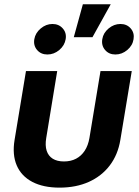

<svg xmlns="http://www.w3.org/2000/svg" viewBox="-20 -858 642 888"><path d="M255.4 9.8Q180.2 9.8 129.4 -16.8Q78.6 -43.5 57.4 -93Q36.1 -142.6 47.4 -210.9L100.1 -529.3H244.6L193.8 -219.7Q188 -185.1 195.8 -160.9Q203.6 -136.7 223.9 -124Q244.1 -111.3 275.9 -111.3Q307.6 -111.3 331.8 -124Q356 -136.7 371.8 -160.9Q387.7 -185.1 393.6 -219.7L444.8 -529.3H589.4L536.6 -210.9Q525.4 -142.6 487.8 -93Q450.2 -43.5 390.9 -16.8Q331.5 9.8 255.4 9.8ZM513.7 -606Q483.9 -606 466.1 -626.7Q448.2 -647.5 453.1 -676.8Q457.5 -705.6 482.2 -726.3Q506.8 -747.1 537.1 -747.1Q566.9 -747.1 584.7 -726.3Q602.5 -705.6 597.7 -676.8Q593.3 -647.5 568.6 -626.7Q543.9 -606 513.7 -606ZM199.2 -606Q169.4 -606 151.6 -626.7Q133.8 -647.5 138.7 -676.8Q143.6 -705.6 168.2 -726.3Q192.9 -747.1 222.7 -747.1Q252.4 -747.1 270.5 -726.3Q288.6 -705.6 283.7 -676.8Q278.8 -647.5 254.2 -626.7Q229.5 -606 199.2 -606ZM321.3 -686 363.3 -838.4H492.2L407.7 -686Z"/></svg>

Font: Inter 24pt
Style: Bold Italic
Weight: 700
Italic angle: -9.3988°
Version: Version 4.001;git-66647c0bb